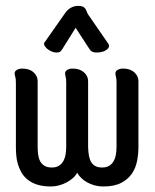

<svg xmlns="http://www.w3.org/2000/svg" viewBox="-20 -620 538 667"><path d="M210 -333Q210 -347.2 208 -353.5Q206.1 -359.9 206.1 -365.2Q206.1 -372.6 213.6 -377.2Q221.2 -381.8 231.9 -381.8Q256.8 -381.8 271.5 -368.9Q286.1 -356 286.1 -337.9V-108.9Q286.6 -93.3 288.8 -80.1Q291 -66.9 296.4 -57.6Q301.8 -48.3 311 -43.2Q320.3 -38.1 335 -38.1Q349.1 -38.1 358.6 -43.7Q368.2 -49.3 374 -59.1Q379.9 -68.8 382.3 -81.8Q384.8 -94.7 384.8 -108.9V-333Q384.8 -347.2 382.8 -353.5Q380.9 -359.9 380.9 -365.2Q380.9 -372.6 388.7 -377.2Q396.5 -381.8 407.2 -381.8Q432.1 -381.8 446.5 -368.9Q460.9 -356 460.9 -337.9V-108.9Q460.9 -85.4 456.3 -61.3Q451.7 -37.1 438.5 -17.3Q425.3 2.4 401.4 15.1Q377.4 27.8 338.9 27.8Q322.8 27.8 308.6 23.9Q294.4 20 282.7 13.4Q271 6.8 262.2 -1.7Q253.4 -10.3 248 -20Q243.2 -10.3 233.6 -1.7Q224.1 6.8 211.9 13.4Q199.7 20 185.5 23.9Q171.4 27.8 157.2 27.8Q129.4 27.8 109.6 21.5Q89.8 15.1 76.2 4.2Q62.5 -6.8 54.4 -21Q46.4 -35.2 42 -50.3Q37.6 -65.4 36.4 -81.1Q35.2 -96.7 35.2 -109.9V-333Q35.2 -347.2 33 -353.5Q30.8 -359.9 30.8 -365.2Q30.8 -372.6 38.6 -377.2Q46.4 -381.8 57.1 -381.8Q82 -381.8 96.4 -368.9Q110.8 -356 110.8 -337.9V-108.9Q110.8 -95.7 112.5 -82.8Q114.3 -69.8 119.4 -60.1Q124.5 -50.3 134.3 -44.2Q144 -38.1 160.2 -38.1Q174.3 -38.1 183.8 -43.7Q193.4 -49.3 199.2 -59.1Q205.1 -68.8 207.5 -81.8Q210 -94.7 210 -108.9ZM351.1 -475.6Q354 -471.7 356.4 -468Q358.9 -464.4 358.9 -460.4Q358.9 -452.1 346.7 -444.8Q334.5 -437.5 314 -437.5Q305.7 -437.5 300 -440.7Q294.4 -443.8 292 -447.8L242.7 -523.4L199.7 -454.6Q195.8 -447.8 191.4 -442.6Q187 -437.5 175.8 -437.5Q168.9 -437.5 161.4 -440.4Q153.8 -443.4 147.5 -447.8Q141.1 -452.1 137 -457.8Q132.8 -463.4 132.8 -468.8Q132.8 -470.7 134.8 -472.7L205.1 -572.8Q213.9 -586.4 226.1 -593Q238.3 -599.6 251 -599.6Q259.8 -599.6 265.1 -597.9Q270.5 -596.2 273.9 -592.8Q277.3 -589.4 279.5 -584.2Q281.7 -579.1 284.7 -571.8Z"/></svg>

Font: Grand Hotel
Style: Regular
Weight: 400
Designer: Brian J. Bonislawsky & Jim Lyles for Astigmatic (AOETI)
Foundry: Astigmatic (AOETI)
Version: Version 001.000